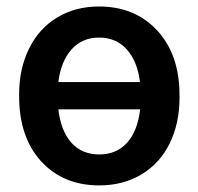

<svg xmlns="http://www.w3.org/2000/svg" viewBox="-20 -558 606 588"><path d="M38.6 0ZM38.6 -269Q38.6 -347.7 69.1 -409.4Q99.6 -471.2 155.3 -504.6Q210.9 -538.1 283.2 -538.1Q389.6 -538.1 456.8 -469.5Q523.9 -400.9 529.3 -286.6L529.8 -258.8Q529.8 -180.7 499.8 -119.1Q469.7 -57.6 413.3 -23.9Q356.9 9.8 284.2 9.8Q173.3 9.8 106 -64Q38.6 -137.7 38.6 -263.2ZM284.2 -85Q336.4 -85 368.9 -120.6Q401.4 -156.2 409.2 -223.1H158.7Q166.5 -156.7 198.7 -120.8Q231 -85 284.2 -85ZM283.2 -442.9Q231.4 -442.9 199 -406.5Q166.5 -370.1 158.7 -306.6H408.7Q400.9 -370.1 368.4 -406.5Q335.9 -442.9 283.2 -442.9Z"/></svg>

Font: Roboto-o Medium
Style: Regular
Weight: 500
Designer: Google
Version: Version 2.134; 2016; ttfautohint (v1.6)